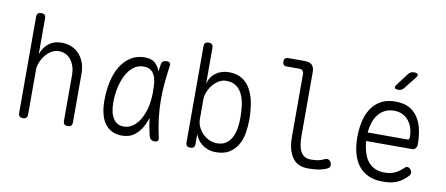

<svg xmlns="http://www.w3.org/2000/svg" viewBox="-69 -1063 3139 1350"><g transform="rotate(10 1500.0 -387.5)"><path d="M172 -341V-22Q172 -6 164.5 2Q157 10 140 10Q123 10 115.5 2Q108 -6 108 -22V-708Q108 -724 115.5 -732Q123 -740 140 -740Q157 -740 164.5 -732Q172 -724 172 -708V-452Q190 -503 226.5 -531.5Q263 -560 318 -560Q358 -560 390.5 -545.5Q423 -531 445.5 -505.5Q468 -480 480 -445Q492 -410 492 -368V-22Q492 -6 484.5 2Q477 10 460 10Q443 10 435.5 2Q428 -6 428 -22V-351Q428 -380 420 -406.5Q412 -433 397 -453.5Q382 -474 359.5 -486Q337 -498 308 -498Q280 -498 255.5 -483Q231 -468 212.5 -445Q194 -422 183 -394Q172 -366 172 -341Z M846 10Q806 10 775.5 -5Q745 -20 724.5 -48Q704 -76 693.5 -117.5Q683 -159 683 -212Q683 -282 696.5 -345Q710 -408 738.5 -456Q767 -504 810.5 -532Q854 -560 913 -560Q960 -560 986 -536Q1010 -513 1022 -479Q1025 -503 1029 -528Q1031 -545 1040.5 -552.5Q1050 -560 1066 -560Q1083 -560 1089.5 -552.5Q1096 -545 1093 -528Q1084 -463 1078.5 -402Q1073 -341 1073.5 -280Q1074 -219 1081.5 -155.5Q1089 -92 1105 -21Q1109 -6 1103 2Q1097 10 1080.5 10Q1064 10 1054 2Q1044 -6 1040 -21Q1024 -87 1017 -146Q1009 -119 997 -95Q975 -49 938 -19.5Q901 10 846 10ZM848 -55Q884 -55 913.5 -76.5Q943 -98 963.5 -133.5Q984 -169 996 -214Q1006 -253 1008 -294Q1008 -309 1009 -324Q1009 -345 1008 -367Q1008 -401 999.5 -429.5Q991 -458 971.5 -476.5Q952 -495 914 -495Q875 -495 844 -472Q813 -449 791.5 -409Q770 -369 758.5 -317.5Q747 -266 747 -209Q747 -136 773 -95.5Q799 -55 848 -55Z M1335 10Q1318 10 1310.5 2Q1303 -6 1303 -23V-708Q1303 -724 1310.5 -732Q1318 -740 1335 -740Q1352 -740 1359.5 -732Q1367 -724 1367 -708V-452Q1379 -502 1418.5 -531Q1458 -560 1513 -560Q1572 -560 1610.5 -533.5Q1649 -507 1671 -463.5Q1693 -420 1701.5 -365.5Q1710 -311 1710 -255Q1710 -207 1702 -159.5Q1694 -112 1672 -74.5Q1650 -37 1613 -13.5Q1576 10 1518 10Q1484 10 1459 0.5Q1434 -9 1416 -23.5Q1398 -38 1386 -56Q1374 -74 1367 -92V-23Q1367 -6 1359.5 2Q1352 10 1335 10ZM1514 -53Q1552 -53 1577.5 -70Q1603 -87 1618 -115.5Q1633 -144 1639.5 -181Q1646 -218 1646 -258Q1646 -302 1640.5 -345Q1635 -388 1619.5 -422Q1604 -456 1576 -476.5Q1548 -497 1503 -497Q1475 -497 1450.5 -482Q1426 -467 1407.5 -444Q1389 -421 1378 -393.5Q1367 -366 1367 -341V-198Q1367 -172 1378.5 -146Q1390 -120 1410 -99.5Q1430 -79 1456.5 -66Q1483 -53 1514 -53Z M2091 -209Q2091 -128 2114 -91.5Q2137 -55 2182 -55Q2210 -55 2232.5 -58.5Q2255 -62 2279 -74Q2294 -81 2305 -77.5Q2316 -74 2324 -60Q2332 -45 2328.5 -33Q2325 -21 2311 -14Q2280 0 2248.5 5Q2217 10 2173 10Q2141 10 2114 -1Q2087 -12 2067.5 -36.5Q2048 -61 2037 -99Q2026 -137 2026 -191V-637Q2026 -653 2018 -661.5Q2010 -670 1993 -670H1904Q1889 -670 1882 -677.5Q1875 -685 1875 -700Q1875 -715 1882.5 -722.5Q1890 -730 1905 -730H2024Q2058 -730 2074.5 -713.5Q2091 -697 2091 -663Z M2862 -121Q2876 -121 2885.5 -109Q2895 -97 2895 -84Q2895 -78 2892 -72Q2889 -66 2882 -59Q2864 -41 2846.5 -28Q2829 -15 2808.5 -6.5Q2788 2 2763.5 6Q2739 10 2707 10Q2648 10 2605 -10Q2562 -30 2534 -66.5Q2506 -103 2492.5 -154Q2479 -205 2479 -266Q2479 -324 2490.5 -377Q2502 -430 2528 -471Q2554 -512 2596.5 -536Q2639 -560 2702 -560Q2761 -560 2800 -538.5Q2839 -517 2863 -479.5Q2887 -442 2897 -392.5Q2907 -343 2907 -288Q2907 -274 2897.5 -262.5Q2888 -251 2873 -251H2545Q2549 -204 2561 -166.5Q2573 -129 2593.5 -104.5Q2614 -80 2643 -67.5Q2672 -55 2709 -55Q2754 -55 2783 -69Q2812 -83 2838 -107Q2844 -113 2849 -117Q2854 -121 2862 -121ZM2545 -312H2832Q2837 -312 2840 -316.5Q2843 -321 2843 -338Q2843 -364 2835 -392Q2827 -420 2810 -443Q2793 -466 2766 -480.5Q2739 -495 2702 -495Q2663 -495 2635 -479.5Q2607 -464 2588 -439Q2569 -414 2558.5 -380.5Q2548 -347 2545 -312ZM2706 -645Q2684 -645 2679.5 -654Q2675 -663 2689 -681L2753 -765Q2760 -775 2770 -780Q2780 -785 2792 -785Q2817 -785 2821 -775.5Q2825 -766 2810 -747L2743 -663Q2736 -654 2727 -649.5Q2718 -645 2706 -645Z"/></g></svg>

Font: Maple Mono NL ExtraLight
Style: Regular
Weight: 275
Monospace: yes
Designer: subframe7536
Version: Version 7.000